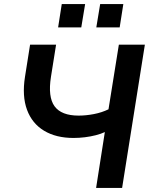

<svg xmlns="http://www.w3.org/2000/svg" viewBox="-20 -925 737 945"><path d="M453 0 496 -275Q477 -266 451.5 -259.5Q426 -253 398 -249.5Q370 -246 342 -246Q256 -246 197 -281.5Q138 -317 113 -384.5Q88 -452 103 -547L128 -705H256L231 -548Q215 -448 248.5 -402Q282 -356 367 -356Q403 -356 442 -363.5Q481 -371 514 -387L565 -705H693L581 0ZM454 -790 473 -905H587L569 -790ZM266 -790 284 -905H399L380 -790Z"/></svg>

Font: Nunito Sans 12pt ExtraLight
Style: Italic
Weight: 200
Italic angle: -9°
Designer: Vernon Adams
Foundry: Vernon Adams
Version: Version 3.101;gftools[0.9.27]